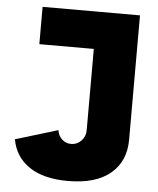

<svg xmlns="http://www.w3.org/2000/svg" viewBox="-54 -796 701 852"><g transform="rotate(5 297.0 -370.0)"><path d="M535 -750V-196.2Q535 -100 469.4 -45Q403.8 10 280 10Q171.2 10 107.5 -33.1Q43.8 -76.2 30 -153.8L218.8 -211.2Q222.5 -186.2 239.4 -170.6Q256.2 -155 280 -155Q306.2 -155 325 -174.4Q343.8 -193.8 343.8 -221.2V-583.8H101.2V-750Z"/></g></svg>

Font: Now Alt Black
Style: Regular
Weight: 900
Designer: Alfredo Marco Pradil
Foundry: Alfredo Marco Pradil
Version: Version 1.002;PS 001.002;hotconv 1.0.88;makeotf.lib2.5.64775